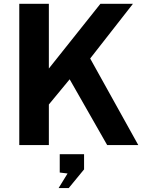

<svg xmlns="http://www.w3.org/2000/svg" viewBox="-20 -760 771 1006"><path d="M541.5 0 345 -344.5 236 -212.5V0H81V-740H236V-401L506 -740H676.5L452.5 -453.5L704.5 0ZM334 149 293 144V48H420.5V127.5L340 225.5H287Z"/></svg>

Font: 1883 Sans
Style: Bold
Weight: 700
Designer: 1883 Sans project is a fork of Public Sans.
Version: Version 1.009